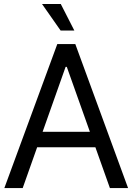

<svg xmlns="http://www.w3.org/2000/svg" viewBox="-20 -950 669 970"><path d="M94.7 0H2L269.5 -727.5H360.4L627 0H535.2L317.4 -612.3H311.5ZM128.9 -284.2H501V-206.1H128.9ZM355.5 -795.9H286.1L192.4 -929.7H287.1Z"/></svg>

Font: Inter Tight
Style: Regular
Weight: 400
Designer: Rasmus Andersson
Foundry: rsms
Version: Version 3.002